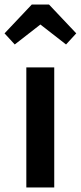

<svg xmlns="http://www.w3.org/2000/svg" viewBox="-54 -826 356 846"><path d="M11 -630 124 -718 237 -630 282 -679 162 -806H86L-34 -679ZM185 -529H62V0H185Z"/></svg>

Font: Fira Sans Condensed Medium
Style: Regular
Weight: 500
Width: 3
Designer: Carrois Corporate & Edenspiekermann AG
Foundry: Carrois Corporate GbR & Edenspiekermann AG
Version: Version 4.202;PS 004.202;hotconv 1.0.88;makeotf.lib2.5.64775